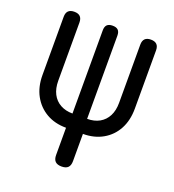

<svg xmlns="http://www.w3.org/2000/svg" viewBox="-136 -666 872 961"><g transform="rotate(20 300.0 -185.0)"><path d="M300 190Q277 190 266 179Q255 168 255 145V0Q195 0 150 -26Q105 -52 79.5 -98.5Q54 -145 54 -208V-518Q54 -539 64.5 -549.5Q75 -560 96 -560Q117 -560 127.5 -549.5Q138 -539 138 -518V-208Q138 -167 153 -138Q168 -109 196 -93.5Q224 -78 261 -78V-521Q261 -541 270.5 -550.5Q280 -560 300 -560Q320 -560 329.5 -550.5Q339 -541 339 -521V-78Q377 -78 404.5 -93.5Q432 -109 447 -138Q462 -167 462 -208V-518Q462 -539 472.5 -549.5Q483 -560 504 -560Q525 -560 535.5 -549.5Q546 -539 546 -518V-208Q546 -145 521 -98.5Q496 -52 450.5 -26Q405 0 345 0V145Q345 168 334 179Q323 190 300 190Z"/></g></svg>

Font: Maple Mono NL
Style: Regular
Weight: 400
Monospace: yes
Designer: subframe7536
Version: Version 7.000